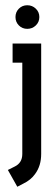

<svg xmlns="http://www.w3.org/2000/svg" viewBox="-20 -572 207 732"><path d="M52 -475Q65 -462 84 -462Q103 -462 116.5 -475Q130 -488 130 -507Q130 -526 116.5 -539Q103 -552 84 -552Q65 -552 52 -539Q39 -526 39 -507Q39 -488 52 -475ZM46 140 69 128Q98 114 114 91Q137 60 137 15V-406H28V-333H65V15Q65 49 36 63L10 76Z"/></svg>

Font: Venice Serif Bold
Style: Regular
Weight: 700
Designer: Bruno Pierini
Foundry: Unio | Creative Solutions
Version: Version 1.000;PS 001.000;hotconv 1.0.70;makeotf.lib2.5.58329